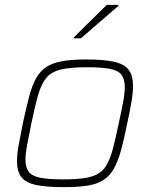

<svg xmlns="http://www.w3.org/2000/svg" viewBox="-20 -763 620 791"><path d="M244 8Q171 8 128.5 -1Q86 -10 68 -33.5Q50 -57 50 -100Q50 -128 57 -166Q64 -204 74 -254Q88 -319 100 -365Q112 -411 129 -441Q146 -471 171.5 -487.5Q197 -504 236.5 -511Q276 -518 335 -518Q408 -518 450 -508.5Q492 -499 510 -475.5Q528 -452 528 -409Q528 -381 521.5 -342.5Q515 -304 504 -254Q491 -189 478.5 -143.5Q466 -98 449 -68Q432 -38 406.5 -21.5Q381 -5 342 1.5Q303 8 244 8ZM240 -24Q294 -24 329.5 -29.5Q365 -35 387 -49Q409 -63 422.5 -89Q436 -115 446.5 -155.5Q457 -196 469 -254Q480 -304 487 -341.5Q494 -379 494 -405Q494 -438 480 -455.5Q466 -473 432 -479.5Q398 -486 339 -486Q272 -486 232.5 -477Q193 -468 172 -443.5Q151 -419 137.5 -373Q124 -327 109 -254Q99 -204 92 -167Q85 -130 85 -104Q85 -72 99 -54.5Q113 -37 147 -30.5Q181 -24 240 -24ZM284 -605 285 -610 420 -743H468L467 -738L313 -605Z"/></svg>

Font: Saira Thin
Style: Italic
Weight: 100
Italic angle: -12°
Designer: Hector Gatti with collaboration of the Omnibus-Type team
Foundry: Omnibus-Type
Version: Version 1.101